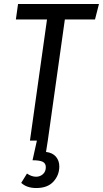

<svg xmlns="http://www.w3.org/2000/svg" viewBox="-20 -709 519 968"><path d="M479 -689 459 -611H307L221 0L212 57Q245 61 262 81Q279 101 279 130Q279 174 249.5 206.5Q220 239 163 239Q115 239 87 213L116 166Q139 182 162 182Q182 182 196.5 169Q211 156 211 134Q211 115 196 107Q181 99 144 99L166 0H131L217 -611H60L71 -689Z"/></svg>

Font: Fira Sans Compressed
Style: Italic
Weight: 400
Width: 1
Italic angle: -8°
Designer: bBox Type GmbH & Carrois Corporate GbR & Edenspiekermann AG
Foundry: bBox Type GmbH & Carrois Corporate GbR & Edenspiekermann AG
Version: Version 4.301